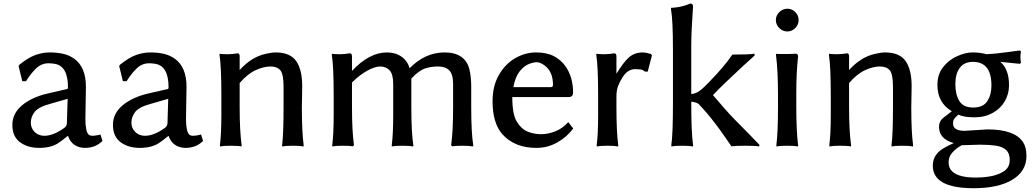

<svg xmlns="http://www.w3.org/2000/svg" viewBox="-20 -794 5685 1055"><path d="M242.2 -280.3 348.6 -304.7Q353.5 -304.7 353.5 -314.5Q353.5 -431.6 280.3 -443.4Q261.7 -446.3 247.1 -446.3Q207 -446.3 177.7 -417.5Q148.4 -388.7 124 -349.6L123 -347.7H102.5L82 -431.6L86.9 -438.5Q136.7 -478.5 175.8 -492.2Q214.8 -505.9 253.4 -505.9Q292 -505.9 326.2 -498.5Q360.4 -491.2 388.7 -470.7Q452.1 -424.8 452.1 -316.4L449.2 -141.6Q449.2 -72.3 466.8 -54.7Q473.6 -47.9 489.3 -47.9Q504.9 -47.9 532.2 -54.7L543 -19.5Q504.9 18.6 446.3 18.6Q414.1 18.6 389.2 2Q364.3 -14.6 353.5 -47.9Q321.3 -21.5 298.8 -6.8Q258.8 18.6 195.3 18.6Q131.8 18.6 89.8 -12.7Q47.9 -43.9 47.9 -107.4Q47.9 -170.9 101.1 -215.3Q154.3 -259.8 242.2 -280.3ZM223.6 -47.9Q273.4 -47.9 334 -91.8Q347.7 -101.6 347.7 -119.1L351.6 -251L259.8 -224.6Q192.4 -207 170.9 -179.7Q149.4 -152.3 149.4 -120.6Q149.4 -88.9 170.9 -68.4Q192.4 -47.9 223.6 -47.9Z M794.9 -280.3 901.4 -304.7Q906.2 -304.7 906.2 -314.5Q906.2 -431.6 833 -443.4Q814.5 -446.3 799.8 -446.3Q759.8 -446.3 730.5 -417.5Q701.2 -388.7 676.8 -349.6L675.8 -347.7H655.3L634.8 -431.6L639.6 -438.5Q689.5 -478.5 728.5 -492.2Q767.6 -505.9 806.2 -505.9Q844.7 -505.9 878.9 -498.5Q913.1 -491.2 941.4 -470.7Q1004.9 -424.8 1004.9 -316.4L1002 -141.6Q1002 -72.3 1019.5 -54.7Q1026.4 -47.9 1042 -47.9Q1057.6 -47.9 1085 -54.7L1095.7 -19.5Q1057.6 18.6 999 18.6Q966.8 18.6 941.9 2Q917 -14.6 906.2 -47.9Q874 -21.5 851.6 -6.8Q811.5 18.6 748 18.6Q684.6 18.6 642.6 -12.7Q600.6 -43.9 600.6 -107.4Q600.6 -170.9 653.8 -215.3Q707 -259.8 794.9 -280.3ZM776.4 -47.9Q826.2 -47.9 886.7 -91.8Q900.4 -101.6 900.4 -119.1L904.3 -251L812.5 -224.6Q745.1 -207 723.6 -179.7Q702.1 -152.3 702.1 -120.6Q702.1 -88.9 723.6 -68.4Q745.1 -47.9 776.4 -47.9Z M1186.5 -489.3V-498H1190.4Q1204.1 -496.1 1231.4 -496.1Q1258.8 -496.1 1285.2 -501H1286.1Q1295.9 -501 1296.9 -486.3V-409.2Q1362.3 -481.4 1439.5 -498Q1472.7 -505.9 1494.1 -505.9Q1574.2 -505.9 1607.4 -458.5Q1640.6 -411.1 1640.6 -320.3L1638.7 -204.1Q1638.7 -69.3 1648.4 2V10.7Q1628.9 6.8 1588.9 6.8Q1549.8 6.8 1530.3 10.7V2Q1538.1 -59.6 1538.1 -204.1V-317.4Q1538.1 -386.7 1520.5 -407.7Q1502.9 -428.7 1465.8 -428.7Q1428.7 -428.7 1384.3 -408.2Q1339.8 -387.7 1296.9 -337.9V-204.1Q1296.9 -76.2 1307.6 2V10.7Q1288.1 6.8 1246.1 6.8Q1208 6.8 1188.5 10.7V2Q1196.3 -58.6 1196.3 -160.2V-266.6Q1196.3 -427.7 1186.5 -489.3Z M1803.7 -489.3V-498H1807.6Q1821.3 -496.1 1848.1 -496.1Q1875 -496.1 1901.4 -501H1902.3Q1913.1 -501 1914.1 -486.3V-404.3Q2008.8 -505.9 2106.4 -505.9Q2153.3 -505.9 2186.5 -482.4Q2219.7 -459 2230.5 -418.9Q2315.4 -505.9 2422.9 -505.9Q2536.1 -505.9 2559.6 -412.1Q2569.3 -370.1 2569.3 -319.3V-204.1Q2569.3 -66.4 2580.1 2V10.7Q2556.6 6.8 2519.5 6.8Q2483.4 6.8 2466.8 9.8H2464.8L2459 3.9V2Q2469.7 -70.3 2469.7 -204.1V-331.1Q2469.7 -386.7 2448.2 -407.7Q2426.8 -428.7 2387.7 -428.7Q2348.6 -428.7 2314.9 -417.5Q2281.2 -406.2 2240.2 -362.3V-204.1Q2240.2 -66.4 2251 2V10.7Q2231.4 6.8 2190.4 6.8Q2152.3 6.8 2132.8 10.7V2Q2140.6 -58.6 2140.6 -160.2V-331.1Q2140.6 -387.7 2120.1 -408.2Q2099.6 -428.7 2069.3 -428.7Q2039.1 -428.7 1996.6 -404.8Q1954.1 -380.9 1914.1 -340.8V-204.1Q1914.1 -76.2 1924.8 2V3.9L1918.9 9.8H1917Q1901.4 6.8 1863.3 6.8Q1825.2 6.8 1805.7 10.7V2Q1813.5 -58.6 1813.5 -160.2V-266.6Q1813.5 -427.7 1803.7 -489.3Z M2686.5 -237.3Q2686.5 -322.3 2721.7 -382.8Q2756.8 -443.4 2811.5 -474.6Q2866.2 -505.9 2925.3 -505.9Q2984.4 -505.9 3023.4 -485.4Q3062.5 -464.8 3085.9 -431.6Q3128.9 -372.1 3128.9 -285.2Q3128.9 -260.7 3104.5 -260.7H2794.9Q2794.9 -165 2820.3 -124.5Q2845.7 -84 2880.4 -70.3Q2915 -56.6 2953.1 -56.6Q2991.2 -56.6 3030.8 -72.3Q3070.3 -87.9 3099.6 -120.1L3102.5 -123L3129.9 -87.9L3127.9 -85.9Q3093.8 -40 3041 -10.7Q2988.3 18.6 2927.7 18.6Q2806.6 18.6 2739.3 -57.6Q2686.5 -119.1 2686.5 -237.3ZM2800.8 -315.4H3006.8Q3018.6 -315.4 3018.6 -327.1Q3018.6 -404.3 2967.8 -437.5Q2947.3 -452.1 2928.7 -452.1Q2910.2 -452.1 2884.3 -441.4Q2858.4 -430.7 2835 -401.4Q2811.5 -372.1 2800.8 -315.4Z M3256.8 -489.3V-498H3260.7Q3274.4 -496.1 3301.3 -496.1Q3328.1 -496.1 3354.5 -501H3355.5Q3366.2 -501 3367.2 -486.3V-388.7Q3404.3 -450.2 3435.1 -478Q3465.8 -505.9 3512.7 -505.9Q3527.3 -505.9 3554.7 -498H3555.7L3562.5 -490.2L3539.1 -400.4H3523.4Q3512.7 -411.1 3498.5 -412.6Q3484.4 -414.1 3468.3 -414.1Q3452.1 -414.1 3434.6 -404.3Q3417 -394.5 3401.9 -371.1Q3386.7 -347.7 3377 -323.2Q3367.2 -298.8 3367.2 -263.7V-204.1Q3367.2 -69.3 3377 2V10.7Q3357.4 6.8 3317.4 6.8Q3278.3 6.8 3258.8 10.7V2Q3266.6 -58.6 3266.6 -160.2V-266.6Q3266.6 -427.7 3256.8 -489.3Z M3667 -742.2V-751H3670.9Q3725.6 -753.9 3772.5 -774.4H3774.4Q3788.1 -774.4 3788.1 -757.8Q3778.3 -621.1 3778.3 -542V-277.3Q3802.7 -279.3 3823.7 -294.4Q3844.7 -309.6 3877 -343.8Q3959 -427.7 4002.9 -492.2L4003.9 -494.1H4005.9Q4101.6 -494.1 4126 -499V-488.3L4065.4 -433.6Q3952.1 -329.1 3897.5 -271.5Q3971.7 -183.6 4017.1 -137.2Q4062.5 -90.8 4090.8 -62.5L4152.3 1V10.7Q4132.8 6.8 4076.2 6.8Q4019.5 6.8 4001 9.8H3999Q3998 7.8 3961.9 -43.9Q3925.8 -95.7 3906.2 -120.1Q3862.3 -177.7 3818.4 -222.7Q3809.6 -231.4 3778.3 -235.4V-226.6Q3778.3 -69.3 3788.1 2V10.7Q3768.6 6.8 3728.5 6.8Q3688.5 6.8 3668.9 10.7V2Q3677.7 -56.6 3677.7 -226.6V-521.5Q3677.7 -685.5 3667 -742.2Z M4243.2 -683.6Q4243.2 -709 4262.2 -727.5Q4281.2 -746.1 4306.6 -746.1Q4332 -746.1 4350.1 -727.5Q4368.2 -709 4368.2 -683.6Q4368.2 -658.2 4349.6 -639.6Q4331.1 -621.1 4306.6 -621.1Q4281.2 -621.1 4262.2 -639.6Q4243.2 -658.2 4243.2 -683.6ZM4244.1 -489.3V-498H4248Q4255.9 -497.1 4267.6 -497.1H4293Q4330.1 -497.1 4351.6 -499Q4365.2 -499 4365.2 -483.4Q4355.5 -395.5 4355.5 -286.1V-204.1Q4355.5 -78.1 4365.2 2.9V10.7Q4345.7 6.8 4305.7 6.8Q4265.6 6.8 4246.1 10.7V2Q4254.9 -66.4 4254.9 -204.1V-266.6Q4254.9 -407.2 4244.1 -489.3Z M4535.2 -489.3V-498H4539.1Q4552.7 -496.1 4580.1 -496.1Q4607.4 -496.1 4633.8 -501H4634.8Q4644.5 -501 4645.5 -486.3V-409.2Q4710.9 -481.4 4788.1 -498Q4821.3 -505.9 4842.8 -505.9Q4922.9 -505.9 4956.1 -458.5Q4989.3 -411.1 4989.3 -320.3L4987.3 -204.1Q4987.3 -69.3 4997.1 2V10.7Q4977.5 6.8 4937.5 6.8Q4898.4 6.8 4878.9 10.7V2Q4886.7 -59.6 4886.7 -204.1V-317.4Q4886.7 -386.7 4869.1 -407.7Q4851.6 -428.7 4814.5 -428.7Q4777.3 -428.7 4732.9 -408.2Q4688.5 -387.7 4645.5 -337.9V-204.1Q4645.5 -76.2 4656.2 2V10.7Q4636.7 6.8 4594.7 6.8Q4556.6 6.8 4537.1 10.7V2Q4544.9 -58.6 4544.9 -160.2V-266.6Q4544.9 -427.7 4535.2 -489.3Z M5105.5 116.2Q5105.5 53.7 5168 18.6Q5194.3 3.9 5220.7 -7.8Q5139.6 -30.3 5139.6 -97.7Q5139.6 -127.9 5163.6 -147Q5187.5 -166 5210 -182.6Q5130.9 -229.5 5130.9 -327.1Q5130.9 -385.7 5162.1 -425.3Q5193.4 -464.8 5239.3 -485.4Q5285.2 -505.9 5325.2 -505.9Q5365.2 -505.9 5401.4 -496.1Q5455.1 -499 5505.4 -506.3Q5555.7 -513.7 5583 -516.6H5585L5589.8 -510.7V-508.8Q5586.9 -494.1 5586.9 -480.5Q5586.9 -466.8 5589.8 -451.2V-449.2L5584 -443.4H5583Q5551.8 -446.3 5524.9 -449.2Q5498 -452.1 5476.6 -454.1Q5524.4 -414.1 5524.4 -325.2Q5524.4 -278.3 5501.5 -238.3Q5478.5 -198.2 5435.1 -173.8Q5391.6 -149.4 5334.5 -149.4Q5277.3 -149.4 5245.1 -164.1Q5228.5 -148.4 5222.7 -140.1Q5216.8 -131.8 5216.8 -115.2Q5216.8 -75.2 5280.3 -75.2L5406.2 -83Q5555.7 -83 5601.6 -12.7Q5620.1 15.6 5620.1 63.5Q5620.1 146.5 5543 193.4Q5465.8 240.2 5330.1 240.2Q5105.5 240.2 5105.5 116.2ZM5212.9 148.4Q5249 181.6 5338.9 181.6Q5452.1 181.6 5502 142.6Q5528.3 122.1 5528.3 85Q5528.3 47.9 5507.3 29.3Q5486.3 10.7 5449.2 5.9Q5412.1 1 5365.2 1L5264.6 3.9Q5234.4 20.5 5213.4 43.5Q5192.4 66.4 5192.4 98.1Q5192.4 129.9 5212.9 148.4ZM5427.7 -324.2Q5427.7 -454.1 5326.2 -454.1Q5278.3 -454.1 5253.9 -421.4Q5229.5 -388.7 5229.5 -331.5Q5229.5 -274.4 5251.5 -238.8Q5273.4 -203.1 5327.6 -203.1Q5381.8 -203.1 5404.8 -237.8Q5427.7 -272.5 5427.7 -324.2Z"/></svg>

Font: GenEi LateGo v2
Style: Medium
Weight: 500
Designer: o_tamon (Modified)
Foundry: o_tamon / Adobe Systems Incorporated / FONT 910 / Philipp H. Poll
Version: Version 2.1;Original Version 1.004